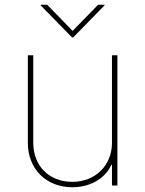

<svg xmlns="http://www.w3.org/2000/svg" viewBox="-20 -777 608 804"><path d="M96.6 -179V-545.5H119.3V-179Q119.3 -142.8 131.2 -112.6Q143.1 -82.4 164.6 -60.9Q186.1 -39.4 216.3 -27.5Q246.4 -15.6 282.7 -15.6Q318.9 -15.6 349.3 -27.7Q379.6 -39.8 401.8 -61.6Q424 -83.5 436.4 -113.5Q448.9 -143.5 448.9 -179V-545.5H471.6V0H448.9V-86.6H446Q435.4 -62.9 418 -45.3Q400.6 -27.7 378.9 -16Q357.2 -4.3 332.6 1.4Q307.9 7.1 282.7 7.1Q241.8 7.1 207.6 -6.6Q173.3 -20.2 148.6 -44.9Q123.9 -69.6 110.3 -103.9Q96.6 -138.1 96.6 -179ZM150.6 -754.3V-757.1H177.6L284.1 -647.7L390.6 -757.1H417.6V-754.3L286.9 -620.7H281.2Z"/></svg>

Font: Inter P Thin
Style: Regular
Weight: 100
Designer: Rasmus Andersson
Foundry: rsms
Version: Version 3.018;git-588b23468